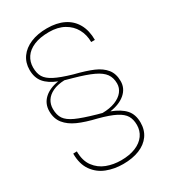

<svg xmlns="http://www.w3.org/2000/svg" viewBox="-228 -833 1053 1186"><g transform="rotate(-30 298.5 -240.0)"><path d="M512.7 72.8Q512.7 125.5 485.6 163.6Q458.5 201.7 408.9 221.7Q359.4 241.7 293 241.7Q230 241.7 176.5 220.9Q123 200.2 89.6 153.1Q56.2 106 56.2 31.2L82.5 30.3Q82.5 97.2 113.3 138.4Q144 179.7 191.4 197.5Q238.8 215.3 293 215.3Q353.5 215.3 397 197.3Q440.4 179.2 463.1 147.2Q485.8 115.2 485.8 73.7Q485.8 34.7 470 8.1Q454.1 -18.6 413.3 -39.8Q372.6 -61 296.4 -81.1Q217.8 -99.6 167 -122.3Q116.2 -145 87.6 -180.4Q59.1 -215.8 59.1 -269Q59.1 -321.8 96.2 -356.7Q133.3 -391.6 199.2 -401.9Q139.6 -425.3 110.4 -460.4Q81.1 -495.6 81.1 -551.3Q81.1 -602.1 108.2 -640.4Q135.3 -678.7 185.3 -699.7Q235.4 -720.7 301.8 -720.7Q371.1 -720.7 420.7 -696.3Q470.2 -671.9 496.8 -624.8Q523.4 -577.6 523.4 -510.3H497.1Q497.1 -562 474.1 -603.8Q451.2 -645.5 407.2 -669.9Q363.3 -694.3 301.8 -694.3Q236.8 -694.3 193.4 -675.8Q149.9 -657.2 128.7 -625.2Q107.4 -593.3 107.4 -552.7Q107.4 -511.2 123.5 -484.6Q139.6 -458 180.7 -436.8Q221.7 -415.5 300.8 -392.6Q382.8 -372.1 431.6 -351.1Q480.5 -330.1 507.3 -296.6Q534.2 -263.2 534.2 -210.4Q534.2 -159.2 494.4 -124.5Q454.6 -89.8 385.7 -80.1Q450.2 -55.7 481.4 -20.5Q512.7 14.6 512.7 72.8ZM304.7 -105 326.7 -99.1Q330.6 -97.7 338.4 -95.7Q391.1 -96.2 429.4 -111.3Q467.8 -126.5 487.8 -152.1Q507.8 -177.7 507.8 -209Q507.8 -250 487.8 -277.8Q467.8 -305.7 420.9 -327.9Q374 -350.1 288.1 -374Q254.9 -382.8 235.4 -388.7Q185.5 -386.7 151.9 -370.6Q118.2 -354.5 101.8 -328.6Q85.4 -302.7 85.4 -270Q85.4 -226.6 103.8 -199.7Q122.1 -172.9 167.7 -151.9Q213.4 -130.9 304.7 -105Z"/></g></svg>

Font: Heebo Thin
Style: Regular
Weight: 250
Designer: Oded Ezer
Foundry: Meir Sadan
Version: Version 2.001; ttfautohint (v1.5.14-ce02) -l 8 -r 50 -G 200 